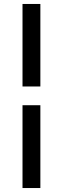

<svg xmlns="http://www.w3.org/2000/svg" viewBox="-20 -729 316 968"><path d="M183.5 -293H93.5V-709H183.5ZM183.5 219H93.5V-198.5H183.5Z"/></svg>

Font: Anek Gujarati SemiExpanded Medium
Style: Regular
Weight: 500
Width: 6
Designer: Mrunmayee Ghaisas (Gujarati), Yesha Goshar (Latin)
Foundry: Ek Type
Version: Version 1.003